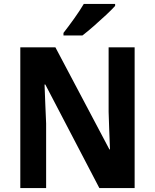

<svg xmlns="http://www.w3.org/2000/svg" viewBox="-20 -954 786 974"><path d="M663 0H484L210 -525H206Q208 -468 210 -421Q212 -374 214 -328V0H83V-714H261L535 -196H538Q536 -253 534 -297Q532 -341 531 -387V-714H663ZM564 -924Q548 -906 518 -878Q488 -850 455.5 -821.5Q423 -793 398 -774H302V-787Q327 -819 356 -859.5Q385 -900 405 -934H564Z"/></svg>

Font: Noto Sans Gurmukhi UI SemiCondensed
Style: Bold
Weight: 700
Width: 4
Designer: Jelle Bosma - Monotype Design Team
Foundry: Monotype Imaging Inc.
Version: Version 2.004; ttfautohint (v1.8.4.7-5d5b)